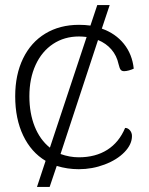

<svg xmlns="http://www.w3.org/2000/svg" viewBox="-20 -658 587 758"><path d="M501 -121Q501 -88 471.5 -57.5Q442 -27 393 -8.5Q344 10 291 10Q246 10 204 -3L176 80H126L160 -23Q103 -57 71.5 -123Q40 -189 40 -278Q40 -363 71 -427Q102 -491 159 -525.5Q216 -560 292 -560Q316 -560 337 -557L364 -638H413L382 -545Q436 -526 469 -485Q502 -444 508 -387Q500 -383 489 -380Q478 -377 470 -377Q461 -377 456.5 -382.5Q452 -388 448 -405Q441 -438 420 -462.5Q399 -487 367 -500L219 -50Q255 -37 291 -37Q357 -37 403.5 -66.5Q450 -96 474 -153Q485 -153 493 -143.5Q501 -134 501 -121ZM177 -75 322 -512Q304 -514 292 -514Q234 -514 189.5 -484.5Q145 -455 120.5 -401.5Q96 -348 96 -278Q96 -211 117 -158.5Q138 -106 177 -75Z"/></svg>

Font: Krub Light
Style: Regular
Weight: 300
Designer: Ekaluck Peanpanawate
Foundry: Cadson Demak Co.,Ltd.
Version: Version 1.000; ttfautohint (v1.6)